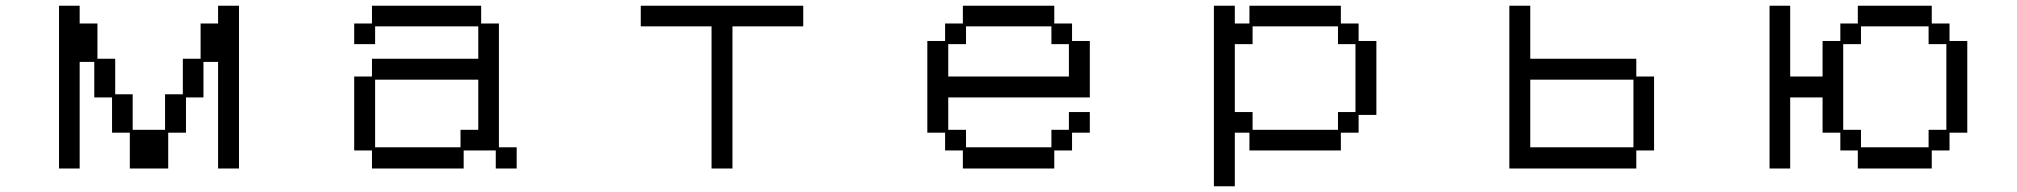

<svg xmlns="http://www.w3.org/2000/svg" viewBox="-20 -560 7040 670"><path d="M186 -540H258V-478H320V-355H382V-231H443V-107H556V-231H618V-355H680V-478H741V-540H814V28H741V-344H690V-220H629V-97H567V28H433V-97H371V-220H309V-344H258V28H186Z M1216 -293H1278V-355H1649V-468H1289V-406H1216V-478H1278V-540H1659V-478H1721V-46H1783V28H1710V-35H1598V28H1278V-35H1216ZM1587 -46V-107H1649V-282H1289V-46Z M2463 -468H2216V-540H2783V-468H2536V28H2463Z M3216 -417H3278V-478H3340V-540H3659V-478H3721V-417H3783V-220H3289V-107H3351V-46H3649V-107H3710V-169H3783V-97H3721V-35H3659V28H3340V-35H3278V-97H3216ZM3710 -293V-406H3649V-468H3351V-406H3289V-293Z M4216 -540H4289V-478H4340V-540H4659V-478H4721V-417H4783V-159H4721V-97H4659V-35H4340V-97H4289V90H4216ZM4351 -169V-107H4649V-169H4710V-406H4649V-468H4351V-406H4289V-169Z M5247 -540H5320V-355H5690V-293H5752V-35H5690V28H5247ZM5680 -46V-282H5320V-46Z M6155 -540H6227V-293H6340V-417H6402V-478H6463V-540H6721V-478H6783V-417H6845V-97H6783V-35H6721V28H6463V-35H6402V-97H6340V-220H6227V28H6155ZM6474 -107V-46H6710V-107H6772V-406H6710V-468H6474V-406H6412V-107Z"/></svg>

Font: DotGothic16
Style: Regular
Weight: 400
Designer: Fontworks Inc.
Foundry: Fontworks Inc.
Version: Version 1.100